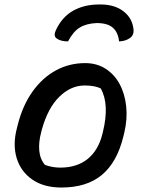

<svg xmlns="http://www.w3.org/2000/svg" viewBox="-20 -827 640 858"><path d="M412 -724Q366 -722 336.5 -704Q307 -686 284 -642Q250 -642 232 -656Q218 -667 230 -693Q258 -752 307.5 -779.5Q357 -807 423 -807H430Q493 -807 533 -775.5Q573 -744 577 -692Q578 -670 562 -658Q542 -643 512 -642Q508 -682 484.5 -703Q461 -724 412 -724ZM361 -545Q412 -545 451.5 -520Q491 -495 514.5 -451.5Q538 -408 544 -351.5Q550 -295 535 -232L531 -216Q503 -102 435.5 -45.5Q368 11 254 11Q176 11 124.5 -24.5Q73 -60 54.5 -120.5Q36 -181 56 -256L60 -272Q82 -357 125.5 -418Q169 -479 229 -512Q289 -545 361 -545ZM358 -445Q297 -445 245.5 -395Q194 -345 167 -248L164 -236Q152 -191 155.5 -153.5Q159 -116 181 -90Q214 -78 249 -78Q324 -78 371.5 -116.5Q419 -155 437 -226L440 -238Q470 -362 430 -432Q403 -445 358 -445Z"/></svg>

Font: Recursive Mn Csl St Med
Style: Italic
Weight: 500
Italic angle: -15°
Monospace: yes
Version: Version 1.079;hotconv 1.0.112;makeotfexe 2.5.65598; ttfautoh